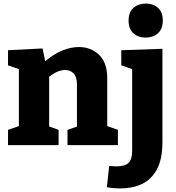

<svg xmlns="http://www.w3.org/2000/svg" viewBox="-20 -815 990 1078"><path d="M25 0V-86L86 -107V-427L25 -448V-533L219 -543L234 -471Q280 -511 329 -531Q378 -551 423 -551Q490 -551 536 -507.5Q582 -464 582 -376V-107L642 -86V0H359V-86L412 -104V-341Q412 -383 393.5 -402.5Q375 -422 347 -422Q304 -422 256 -384V-105L309 -86V0ZM656 243Q637 243 619 241.5Q601 240 580 236L593 117Q617 119 634 119Q681 119 701.5 99.5Q722 80 722 32V-427L661 -448V-533L892 -541V-19Q892 79 860.5 136.5Q829 194 776 218.5Q723 243 656 243ZM798 -604Q755 -604 728.5 -628.5Q702 -653 702 -699Q702 -747 729.5 -771Q757 -795 799 -795Q840 -795 867 -771Q894 -747 894 -700Q894 -652 866.5 -628Q839 -604 798 -604Z"/></svg>

Font: Bitter ExtraBold
Style: Regular
Weight: 800
Designer: Sol Matas, and Bitter project Authors
Foundry: Sol Matas
Version: Version 2.001